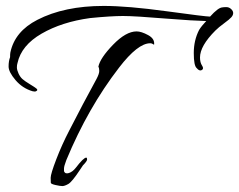

<svg xmlns="http://www.w3.org/2000/svg" viewBox="-20 -590 807 648"><path d="M271 -58Q274 -58 274 -52Q274 -46 260 -32L250 -17Q223 24 210.5 31Q198 38 190.5 38Q183 38 167.5 34.5Q152 31 151.5 27Q151 23 151 10Q151 -3 170 -52.5Q189 -102 214 -150Q260 -240 306 -324Q315 -341 315 -350.5Q315 -360 312 -365Q318 -394 361.5 -439Q405 -484 441 -484Q457 -484 480 -471.5Q503 -459 500 -439Q493 -444 487 -444Q445 -444 382 -362Q277 -226 204 -50Q196 -29 196 -21.5Q196 -14 196 -12Q200 -2 212.5 -6Q225 -10 236 -24Q262 -58 271 -58ZM652 -489Q660 -502 676 -519Q632 -520 544 -527Q435 -536 395 -536Q355 -536 284 -529Q189 -516 120.5 -476.5Q52 -437 39 -377Q37 -371 37 -362.5Q37 -354 42.5 -342Q48 -330 56 -323Q64 -316 80.5 -306Q97 -296 102.5 -291.5Q108 -287 104.5 -284Q101 -281 97.5 -281Q94 -281 90 -282Q56 -292 32.5 -319.5Q9 -347 9 -365.5Q9 -384 14 -397Q14 -408 15 -413Q30 -484 106 -523Q197 -570 330 -570Q411 -570 542.5 -552Q674 -534 689 -534Q716 -564 730 -565Q735 -566 744 -566Q753 -566 760 -559.5Q767 -553 767 -546Q767 -539 761 -532Q755 -525 736.5 -511.5Q718 -498 707 -487Q655 -435 655 -396Q655 -379 662 -368.5Q669 -358 661 -353.5Q653 -349 644 -360Q634 -368 634 -411Q634 -454 652 -489Z"/></svg>

Font: Allura
Style: Regular
Weight: 400
Designer: Robert E. Leuschke
Foundry: Robert E. Leuschke
Version: Version 1.004